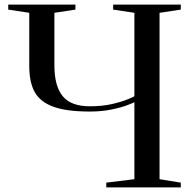

<svg xmlns="http://www.w3.org/2000/svg" viewBox="-20 -820 851 840"><path d="M445 -21 568 -36V-373Q568 -372 540 -361Q512 -350 468.5 -341Q425 -332 373 -332Q271 -332 213.5 -353Q156 -374 132 -417Q108 -460 108 -532V-764L16 -778V-800H310V-778L218 -764V-534Q218 -443 254.5 -399Q291 -355 373 -355Q428 -355 471 -365Q514 -375 541 -386.5Q568 -398 568 -399V-764L475 -778V-800H771V-778L678 -764V-36L771 -21V0H445Z"/></svg>

Font: Prata
Style: Regular
Weight: 400
Designer: Ivan Petrov
Foundry: Cyreal
Version: Version 2.000